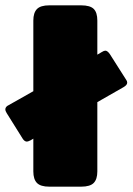

<svg xmlns="http://www.w3.org/2000/svg" viewBox="-35 -700 497 720"><path d="M442 -390Q442 -381 428 -373L330 -317V-57Q330 -28 316.5 -14Q303 0 269 0H150Q117 0 103.5 -14Q90 -28 90 -57V-180L80 -174Q70 -169 66 -169Q57 -169 50 -180L-10 -276Q-15 -284 -15 -290Q-15 -300 -2 -306L90 -358V-623Q90 -652 103.5 -666Q117 -680 150 -680H269Q303 -680 316.5 -666.5Q330 -653 330 -623V-495L347 -505Q355 -510 360 -510Q368 -510 377 -497L438 -401Q442 -396 442 -390Z"/></svg>

Font: Mitr
Style: Bold
Weight: 700
Designer: Thanarat Vachiruckul
Foundry: Cadson Demak
Version: Version 1.003